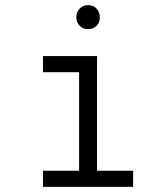

<svg xmlns="http://www.w3.org/2000/svg" viewBox="-20 -730 656 750"><path d="M289 -20V-511H359V-20ZM148 0V-63H500V0ZM148 -448V-511H324V-448ZM324 -616Q304.5 -616 291.2 -629.2Q278 -642.5 278 -662Q278 -682.5 291.2 -696.2Q304.5 -710 324 -710Q344.5 -710 357.2 -696.2Q370 -682.5 370 -662Q370 -642.5 357.2 -629.2Q344.5 -616 324 -616Z"/></svg>

Font: Overpass Mono Light
Style: Regular
Weight: 300
Monospace: yes
Designer: Delve Withrington, Dave Bailey
Foundry: Delve Fonts LLC
Version: Version 4.000